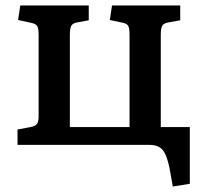

<svg xmlns="http://www.w3.org/2000/svg" viewBox="-20 -529 731 701"><path d="M611 152 599 85Q589 36 573.5 18Q558 0 525 0H44V-56L91 -65Q108 -68 114.5 -76Q121 -84 121 -104V-402Q121 -425 116 -433.5Q111 -442 96 -445L46 -456L54 -509H304V-455L261 -447Q245 -444 240 -434.5Q235 -425 235 -399V-65H453V-403Q453 -426 448 -434.5Q443 -443 428 -446L381 -456L389 -509H638V-455L594 -447Q577 -444 572 -434.5Q567 -425 567 -400V-65H673V142Z"/></svg>

Font: Literata Medium
Style: Regular
Weight: 500
Designer: Latin by Veronika Burian and Jose Scaglione. Greek by Irene Vlachou. Cyrillic by Vera Evstafieva.
Foundry: TypeTogether
Version: Version 3.103; ttfautohint (v1.8.4.7-5d5b);gftools[0.9.29]